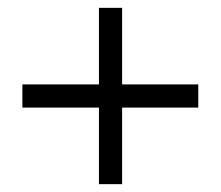

<svg xmlns="http://www.w3.org/2000/svg" viewBox="-20 -529 563 489"><path d="M485 -314V-255H291V-60H232V-255H37V-314H232V-509H291V-314Z"/></svg>

Font: Mukta Mahee
Style: Regular
Weight: 400
Designer: Shuchita Grover, Noopur Datye, Girish Dalvi, Yashodeep Gholap
Foundry: Ek Type
Version: Version 2.538;PS 1.000;hotconv 16.6.51;makeotf.lib2.5.65220;